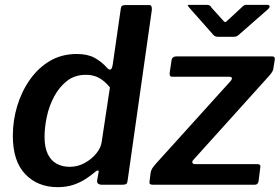

<svg xmlns="http://www.w3.org/2000/svg" viewBox="-20 -763 1155 793"><path d="M399 0Q392 0 386 -4Q380 -8 381 -17L387 -50Q389 -58 385 -59Q381 -60 373 -53Q358 -40 335.5 -25Q313 -10 284 0Q255 10 218 10Q136 10 84.5 -43.5Q33 -97 33 -202Q33 -265 51 -325Q69 -385 103.5 -434Q138 -483 186.5 -511.5Q235 -540 297 -540Q342 -540 371 -524Q400 -508 423 -482Q430 -474 436.5 -476Q443 -478 446 -499L479 -728Q480 -736 484 -739Q488 -742 496 -742H597Q609 -742 607 -721L507 -17Q506 -7 501.5 -3.5Q497 0 485 0ZM434 -402Q413 -428 389.5 -441Q366 -454 335 -454Q289 -454 257 -429Q225 -404 204 -365Q183 -326 173.5 -281.5Q164 -237 164 -198Q164 -154 177.5 -126.5Q191 -99 214.5 -86.5Q238 -74 268 -74Q301 -74 330 -90Q359 -106 378 -129.5Q397 -153 400 -177ZM612 0Q602 0 599 -3.5Q596 -7 598 -17L602 -49Q604 -60 608.5 -67Q613 -74 624 -87L934 -430Q939 -437 937.5 -441.5Q936 -446 925 -446H692Q684 -446 682 -450.5Q680 -455 681 -464L689 -517Q691 -524 696 -527Q701 -530 707 -530H1105Q1116 -530 1115 -518L1109 -480Q1108 -472 1103 -464.5Q1098 -457 1090 -448L778 -102Q772 -95 775 -90Q778 -85 785 -85H1044Q1058 -85 1055 -71L1048 -15Q1047 -9 1043.5 -4.5Q1040 0 1031 0H612ZM984 -738Q990 -743 994.5 -743Q999 -743 1006 -743H1083Q1092 -743 1093.5 -738Q1095 -733 1087 -725L966 -619Q962 -615 957 -613Q952 -611 943 -611H882Q871 -611 865 -615.5Q859 -620 855 -626L762 -731Q757 -737 755.5 -740Q754 -743 762 -743H833Q841 -743 845.5 -740.5Q850 -738 853 -732L900 -680Q909 -669 913 -672.5Q917 -676 928 -686Z"/></svg>

Font: Libre Franklin Thin SemiBold
Style: Italic
Weight: 600
Italic angle: -8°
Version: Version 3.000